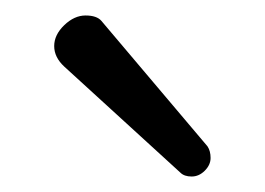

<svg xmlns="http://www.w3.org/2000/svg" viewBox="-20 -826 342 248"><path d="M248 -637Q252 -631 252 -622Q252 -613 244.5 -605.5Q237 -598 227.5 -598Q218 -598 213 -603L63 -740Q50 -752 50 -766.5Q50 -781 63 -793.5Q76 -806 90.5 -806Q105 -806 111 -799Z"/></svg>

Font: Kite One
Style: Regular
Weight: 400
Designer: Eduardo Rodriguez Tunni
Foundry: Eduardo Rodriguez Tunni
Version: Version 1.001